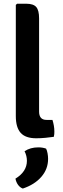

<svg xmlns="http://www.w3.org/2000/svg" viewBox="-20 -756 344 1056"><path d="M268.5 -96.5Q273 -82.5 276 -66Q279 -49.5 279 -33Q279 -26 278.5 -18.2Q278 -10.5 276 -3.5Q256 -0.5 230 2Q204 4.5 179 4.5Q120.5 4.5 93.8 -25.2Q67 -55 67 -117V-729L74 -735.5H124.5Q164 -735.5 179.5 -717.2Q195 -699 195 -655V-142Q195 -120 205 -108.2Q215 -96.5 236.5 -96.5ZM233.5 61.5Q238.5 71 241.5 87Q244.5 103 244.5 118Q244.5 174 207.2 216.8Q170 259.5 105.5 281Q90 275.5 79.2 260.5Q68.5 245.5 65 226.5Q128 188 128 128.5Q128 115.5 124.8 101.8Q121.5 88 115 76Q146 54.5 191 54.5Q202.5 54.5 213.2 56.2Q224 58 233.5 61.5Z"/></svg>

Font: Signika Light SemiBold
Style: Regular
Weight: 600
Version: Version 2.003;gftools[0.9.32]